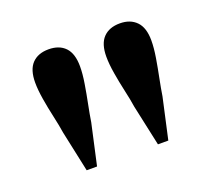

<svg xmlns="http://www.w3.org/2000/svg" viewBox="-73 -912 593 538"><g transform="rotate(-20 223.5 -643.5)"><path d="M117 -820.9Q148.6 -820.9 166.3 -802.5Q183.9 -784 183.9 -745.9Q183.9 -723.5 179.2 -695.1Q174.6 -666.6 168.9 -638.6Q163.2 -610.5 159.7 -587.6L132.7 -465.8H101.8L75.8 -587.6Q72.3 -610.5 65.9 -638.9Q59.5 -667.3 54.8 -695.8Q50.1 -724.2 50.1 -745.9Q50.1 -784 67.7 -802.5Q85.4 -820.9 117 -820.9ZM329.5 -820.9Q360.4 -820.9 378.4 -802.5Q396.5 -784 396.5 -745.9Q396.5 -723.5 391.8 -695.1Q387.1 -666.6 381.4 -638.6Q375.7 -610.5 372.2 -587.6L345.2 -465.8H314.3L288 -587.6Q284.6 -610.5 278.1 -638.9Q271.7 -667.3 267 -695.8Q262.3 -724.2 262.3 -745.9Q262.3 -784 280 -802.5Q297.7 -820.9 329.5 -820.9Z"/></g></svg>

Font: Noto Serif KR ExtraLight
Style: Regular
Weight: 200
Designer: Ryoko NISHIZUKA 西塚涼子 (kana & ideographs); Frank Grießhammer (Latin, Greek & Cyrillic); Wenlong ZHANG 张文龙 (bopomofo); San
Foundry: Adobe
Version: Version 2.002-H1;hotconv 1.1.0;makeotfexe 2.6.0